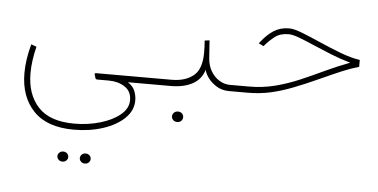

<svg xmlns="http://www.w3.org/2000/svg" viewBox="-51 -424 1830 929"><g transform="rotate(5 864.5 41.0)"><path d="M321.8 251.5Q191.9 251.5 126.2 182.9Q60.5 114.3 60.5 -0.5Q60.5 -66.9 81.5 -142.1L107.4 -132.3Q89.8 -63 89.8 -2.9Q89.8 100.1 146.2 161.1Q202.6 222.2 321.8 222.2Q388.2 222.2 447.5 204.8Q506.8 187.5 543.9 156.7Q581.1 126 581.1 85.9Q581.1 42.5 548.3 21.2Q515.6 0 470.2 0H416Q413.1 0 409.7 -0.7Q406.2 -1.5 405.3 -5.4L399.4 -24.4Q397.9 -30.3 407.2 -30.3H644V0H563Q588.4 16.1 597.4 39.1Q606.4 62 606.4 84.5Q606.4 133.8 567.6 171.4Q528.8 209 464.4 230.2Q399.9 251.5 321.8 251.5ZM363.3 385.7Q363.3 376 370.8 368.7Q378.4 361.3 389.6 361.3Q400.9 361.3 408.4 368.4Q416 375.5 416 385.7Q416 396 408.4 403.1Q400.9 410.2 389.6 410.2Q378.4 410.2 370.8 402.8Q363.3 395.5 363.3 385.7ZM254.4 385.7Q254.4 376 262 368.7Q269.5 361.3 280.8 361.3Q292 361.3 299.6 368.4Q307.1 375.5 307.1 385.7Q307.1 396 299.6 403.1Q292 410.2 280.8 410.2Q269.5 410.2 262 402.8Q254.4 395.5 254.4 385.7Z M625 -30.3H772.5Q837.9 -30.3 877.7 -61.8Q917.5 -93.3 918 -172.4Q918 -208 915.5 -233.4L939 -236.3L944.8 -152.8Q947.3 -113.8 964.1 -86.4Q981 -59.1 1005.4 -44.7Q1029.8 -30.3 1054.7 -30.3H1083.5V0H1054.7Q1018.6 0 991.7 -17.3Q964.8 -34.7 949.7 -56.9Q934.6 -79.1 933.1 -93.3Q918.9 -45.9 876.5 -22.9Q834 0 771.5 0H625ZM790 145.5Q790 135.3 797.6 127.7Q805.2 120.1 817.4 120.1Q829.1 120.1 836.7 127.4Q844.2 134.8 844.2 145.5Q844.2 156.2 836.7 163.6Q829.1 170.9 817.4 170.9Q805.2 170.9 797.6 163.3Q790 155.8 790 145.5Z M1064 -30.3H1147Q1215.3 -30.3 1275.6 -45.9Q1335.9 -61.5 1392.8 -85.9Q1449.7 -110.4 1507.1 -137.5Q1564.5 -164.6 1626.5 -188Q1578.6 -201.2 1532 -220Q1485.4 -238.8 1443.8 -256.8Q1402.3 -274.9 1369.9 -287.1Q1337.4 -299.3 1317.4 -299.3Q1277.3 -299.3 1251.7 -279.5Q1226.1 -259.8 1206.1 -236.3L1201.7 -231L1177.7 -242.7L1182.1 -248.5Q1210.9 -286.1 1243.2 -306.9Q1275.4 -327.6 1317.9 -327.6Q1341.8 -327.6 1382.8 -311.5Q1423.8 -295.4 1474.1 -273.2Q1524.4 -251 1575.7 -231.4Q1627 -211.9 1671.4 -205.1V-171.9Q1630.9 -160.2 1590.8 -143.3Q1550.8 -126.5 1489.7 -98.6Q1418 -65.9 1360.8 -43.9Q1303.7 -22 1252.4 -11Q1201.2 0 1145.5 0H1064Z"/></g></svg>

Font: Vazirmatn RD FD Thin
Style: Regular
Weight: 100
Designer: Saber Rastikerdar
Foundry: Saber Rastikerdar
Version: Version 33.003